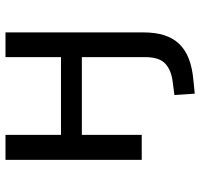

<svg xmlns="http://www.w3.org/2000/svg" viewBox="-35 -501 729 699"><g transform="rotate(-90 329.5 -151.5)"><path d="M338 193 333 119 379 113Q423 108 447 86Q471 64 471 13V-218H188V0H97V-496H188V-294H471V-496H561V7Q561 49 551 81Q541 113 520 135.5Q499 158 466 171Q433 184 388 188Z"/></g></svg>

Font: Nunito Sans 7pt
Style: Regular
Weight: 400
Designer: Vernon Adams
Foundry: Vernon Adams
Version: Version 3.101;gftools[0.9.27]